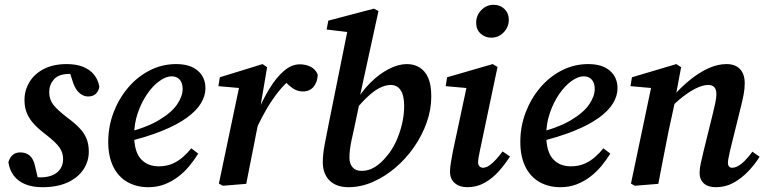

<svg xmlns="http://www.w3.org/2000/svg" viewBox="-20 -766 3193 800"><path d="M157 14Q115 14 85 1.5Q55 -11 37.5 -34Q20 -57 15 -90Q20 -109 32.5 -120Q45 -131 64 -131Q89 -131 104.5 -117Q120 -103 126 -74L142 -6L90 -32Q108 -29 122 -28Q136 -27 153 -27Q182 -28 202 -37.5Q222 -47 232.5 -64Q243 -81 243 -103Q243 -129 228.5 -150.5Q214 -172 174 -203Q146 -224 125.5 -245Q105 -266 93.5 -291Q82 -316 82 -349Q82 -390 103 -424.5Q124 -459 163.5 -479Q203 -499 258 -499Q297 -499 325 -488Q353 -477 370.5 -456.5Q388 -436 394 -405Q391 -386 379 -375Q367 -364 347 -364Q328 -364 311.5 -378Q295 -392 285 -420L266 -479L313 -455Q302 -457 290.5 -457.5Q279 -458 266 -458Q223 -457 204 -434.5Q185 -412 185 -382Q185 -351 203 -328.5Q221 -306 263 -274Q293 -252 312.5 -231Q332 -210 341 -187Q350 -164 350 -134Q350 -93 327 -59Q304 -25 261 -5.5Q218 14 157 14Z M598 14Q549 14 511 -7.5Q473 -29 452 -71.5Q431 -114 431 -175Q431 -239 453 -297Q475 -355 513.5 -400.5Q552 -446 603.5 -472.5Q655 -499 714 -499Q772 -499 804 -471.5Q836 -444 836 -398Q836 -367 817.5 -336Q799 -305 758.5 -275.5Q718 -246 653.5 -220Q589 -194 496 -172L494 -210Q588 -233 641.5 -265Q695 -297 718 -331Q741 -365 741 -395Q741 -421 728.5 -434.5Q716 -448 695 -448Q672 -448 644.5 -428.5Q617 -409 593 -374Q569 -339 554 -295Q539 -251 539 -203Q539 -135 566.5 -104Q594 -73 642 -73Q673 -73 697.5 -83.5Q722 -94 742 -111.5Q762 -129 777 -148L806 -126Q790 -100 769 -74.5Q748 -49 721.5 -29Q695 -9 664.5 2.5Q634 14 598 14Z M1050 -234 1036 -297H1052Q1075 -351 1103 -397Q1131 -443 1163 -470.5Q1195 -498 1229 -498Q1255 -498 1275 -487.5Q1295 -477 1304 -455Q1303 -425 1287 -405Q1271 -385 1242 -385Q1220 -385 1202.5 -396.5Q1185 -408 1165 -428L1151 -444L1202 -443L1192 -438Q1163 -413 1138.5 -382Q1114 -351 1092.5 -314.5Q1071 -278 1050 -234ZM892 -1 980 -420 1015 -396 890 -407 896 -444 1074 -499 1093 -486 1065 -321 1068 -310 1049 -218Q1038 -163 1027.5 -109Q1017 -55 1006 0L908 8Z M1432 14Q1408 14 1388.5 7.5Q1369 1 1355 -12Q1341 -25 1333 -44.5Q1325 -64 1325 -90Q1325 -124 1333 -165Q1341 -206 1350 -252L1431 -654L1466 -628L1341 -643L1348 -680L1538 -730L1557 -720L1478 -358L1480 -347L1456 -233Q1449 -202 1444.5 -180.5Q1440 -159 1438 -142Q1436 -125 1436 -109Q1436 -84 1449 -69Q1462 -54 1487 -54Q1516 -54 1542 -70Q1568 -86 1592 -116Q1613 -140 1629 -174Q1645 -208 1654.5 -247Q1664 -286 1664 -324Q1664 -368 1649.5 -390Q1635 -412 1608 -412Q1587 -412 1563.5 -400.5Q1540 -389 1514 -365Q1488 -341 1458 -305L1445 -334H1457Q1486 -384 1523 -421Q1560 -458 1600 -478.5Q1640 -499 1675 -499Q1705 -499 1728 -485Q1751 -471 1764 -442Q1777 -413 1777 -364Q1777 -309 1757.5 -254.5Q1738 -200 1704 -151.5Q1670 -103 1626 -66Q1582 -29 1532.5 -7.5Q1483 14 1432 14Z M1855 -51Q1855 -68 1859 -90.5Q1863 -113 1868 -140L1928 -421L1949 -397L1837 -407L1843 -444L2033 -499L2053 -487L1981 -145Q1977 -127 1974.5 -112.5Q1972 -98 1972 -90Q1972 -79 1978 -73Q1984 -67 1993 -67Q2008 -67 2027.5 -83Q2047 -99 2074 -135L2105 -114Q2084 -81 2057.5 -51.5Q2031 -22 1998.5 -4Q1966 14 1927 14Q1895 14 1875 -3Q1855 -20 1855 -51ZM2027 -609Q2001 -609 1982.5 -626Q1964 -643 1964 -671Q1964 -702 1985.5 -724Q2007 -746 2036 -746Q2064 -746 2082 -728.5Q2100 -711 2100 -684Q2100 -653 2078.5 -631Q2057 -609 2027 -609Z M2315 14Q2266 14 2228 -7.5Q2190 -29 2169 -71.5Q2148 -114 2148 -175Q2148 -239 2170 -297Q2192 -355 2230.5 -400.5Q2269 -446 2320.5 -472.5Q2372 -499 2431 -499Q2489 -499 2521 -471.5Q2553 -444 2553 -398Q2553 -367 2534.5 -336Q2516 -305 2475.5 -275.5Q2435 -246 2370.5 -220Q2306 -194 2213 -172L2211 -210Q2305 -233 2358.5 -265Q2412 -297 2435 -331Q2458 -365 2458 -395Q2458 -421 2445.5 -434.5Q2433 -448 2412 -448Q2389 -448 2361.5 -428.5Q2334 -409 2310 -374Q2286 -339 2271 -295Q2256 -251 2256 -203Q2256 -135 2283.5 -104Q2311 -73 2359 -73Q2390 -73 2414.5 -83.5Q2439 -94 2459 -111.5Q2479 -129 2494 -148L2523 -126Q2507 -100 2486 -74.5Q2465 -49 2438.5 -29Q2412 -9 2381.5 2.5Q2351 14 2315 14Z M2625 8 2609 -1 2697 -420 2732 -396 2607 -407 2613 -444 2798 -499 2818 -486 2794 -358V-350L2765 -216Q2754 -163 2744 -109Q2734 -55 2723 0ZM2963 14Q2930 14 2912.5 -2Q2895 -18 2895 -45Q2895 -65 2900 -86Q2905 -107 2911 -134L2950 -292Q2956 -317 2960.5 -338Q2965 -359 2965 -373Q2965 -394 2956 -403Q2947 -412 2931 -412Q2913 -412 2890 -402.5Q2867 -393 2839.5 -373.5Q2812 -354 2779 -323L2776 -367H2786Q2821 -406 2858 -435.5Q2895 -465 2933 -482Q2971 -499 3007 -499Q3043 -499 3063 -478.5Q3083 -458 3083 -419Q3083 -396 3078.5 -372.5Q3074 -349 3068 -325L3023 -143Q3019 -124 3016 -110.5Q3013 -97 3013 -88Q3013 -78 3017.5 -72.5Q3022 -67 3031 -67Q3048 -67 3069 -83.5Q3090 -100 3115 -134L3145 -113Q3126 -82 3098 -52.5Q3070 -23 3036.5 -4.5Q3003 14 2963 14Z"/></svg>

Font: Source Serif 4 18pt SemiBold
Style: Italic
Weight: 600
Italic angle: -12°
Designer: Frank Grießhammer
Foundry: Adobe Systems Incorporated
Version: Version 4.004;hotconv 1.0.116;makeotfexe 2.5.65601